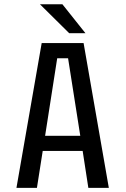

<svg xmlns="http://www.w3.org/2000/svg" viewBox="-20 -908 610 928"><path d="M393 -747.5H314.5L173 -887.5H281.5ZM407 0 379.5 -178.5H186.5L158.5 0H59.5L181.5 -700H384L506 0ZM256.5 -626.5 198 -251.5H368L309 -626.5Z"/></svg>

Font: League Mono Narrow
Style: Regular
Weight: 400
Width: 3
Designer: Tyler Finck
Foundry: The League of Moveable Type / Tyler Finck
Version: Version 2.210